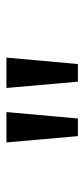

<svg xmlns="http://www.w3.org/2000/svg" viewBox="151 -948 267 610"><g transform="rotate(-90 285.0 -643.5)"><path d="M137 -757H233.5L213 -530H157ZM310 -757H406.5L386 -530H330Z"/></g></svg>

Font: League Mono Narrow
Style: Regular
Weight: 400
Width: 3
Designer: Tyler Finck
Foundry: The League of Moveable Type / Tyler Finck
Version: Version 2.210